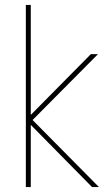

<svg xmlns="http://www.w3.org/2000/svg" viewBox="-20 -760 435 780"><path d="M85 0V-740H105V0ZM85 -273 349 -540H378L96 -256L90 -295L382 0H354Z"/></svg>

Font: Poppins Devanagari Thin
Style: Regular
Weight: 100
Designer: Ninad Kale (Devanagari), Jonny Pinhorn (Latin)
Foundry: Indian Type Foundry
Version: 4.005